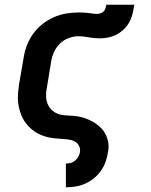

<svg xmlns="http://www.w3.org/2000/svg" viewBox="-20 -591 640 816"><path d="M260 205V104H261Q271 104 281.5 101Q292 98 300 91Q308 84 313 74.5Q318 65 320 55Q322 40 315 27.5Q308 15 295.5 9Q283 3 268 1.5Q253 0 238.5 -1Q224 -2 209.5 -3.5Q195 -5 181 -8.5Q167 -12 154 -17.5Q141 -23 129.5 -30.5Q118 -38 108 -47.5Q98 -57 89.5 -68Q81 -79 75 -91.5Q69 -104 65 -117.5Q61 -131 58.5 -145Q56 -159 56 -173.5Q56 -188 57.5 -203Q59 -218 61 -233L80 -343Q84 -370 93.5 -396Q103 -422 119.5 -445.5Q136 -469 159 -487.5Q182 -506 208 -517.5Q234 -529 261 -533.5Q288 -538 315 -538Q324 -538 334 -537.5Q344 -537 353.5 -536Q363 -535 372.5 -533.5Q382 -532 392 -532Q399 -532 407 -534.5Q415 -537 420.5 -542.5Q426 -548 428.5 -556Q431 -564 432 -571H551Q548 -553 544 -535Q540 -517 531 -499.5Q522 -482 508 -468Q494 -454 477 -445Q460 -436 441.5 -432Q423 -428 405 -428Q393 -428 382 -429Q371 -430 359.5 -432Q348 -434 337 -435.5Q326 -437 314 -437Q293 -437 271.5 -429Q250 -421 234 -405Q218 -389 209 -368.5Q200 -348 197 -327L179 -217Q175 -198 176 -178.5Q177 -159 185 -143.5Q193 -128 208 -117Q223 -106 241 -103Q259 -100 278 -99.5Q297 -99 315.5 -95.5Q334 -92 351 -85Q368 -78 383 -68.5Q398 -59 410 -46.5Q422 -34 430 -17.5Q438 -1 440.5 17.5Q443 36 439 55Q436 76 429 96Q422 116 409.5 134Q397 152 380 166Q363 180 343 189Q323 198 302.5 201.5Q282 205 261 205Z"/></svg>

Font: Iosevka Slab Extended
Style: Bold Italic
Weight: 700
Width: 7
Italic angle: -9°
Monospace: yes
Designer: Belleve Invis
Foundry: Belleve Invis
Version: Version 11.1.0; ttfautohint (v1.8.3)